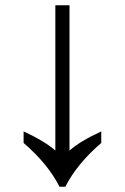

<svg xmlns="http://www.w3.org/2000/svg" viewBox="-20 -712 476 732"><path d="M207 0Q163 -87 70 -167V-211Q152 -173 191 -138V-692H245V-138Q284 -173 366 -211V-167Q273 -87 229 0Z"/></svg>

Font: ltamil85
Style: Book
Weight: 400
Designer: Jelle Bosma - Monotype Design Team
Foundry: Monotype Imaging Inc.
Version: Version 2.003